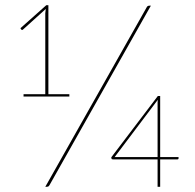

<svg xmlns="http://www.w3.org/2000/svg" viewBox="-20 -722 753 742"><path d="M171 -6Q168.5 -2 165.8 -1Q163 0 160 0H155L547 -694Q550 -700 557 -700H563ZM248 -358V-349H71V-358H155V-671L157 -687.5L69 -608Q65.5 -604.5 62 -608L59 -613L159 -702H167V-358ZM589 -115V-323Q589 -326.5 589.2 -329.5Q589.5 -332.5 590 -336.5L423 -115ZM670 -115V-110Q670 -106 665 -106H599V0H589V-106H417Q411 -106 411 -109L410 -114L590 -351H599V-115Z"/></svg>

Font: Lato 2
Style: Regular
Weight: 100
Designer: Lukasz Dziedzic with Adam Twardoch and Botio Nikoltchev
Foundry: tyPoland Lukasz Dziedzic
Version: Version 2.015; 2015-08-06; http://www.latofonts.com/